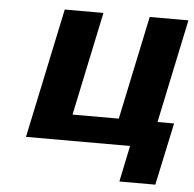

<svg xmlns="http://www.w3.org/2000/svg" viewBox="-49 -553 750 743"><g transform="rotate(5 326.5 -181.5)"><path d="M470.7 0H66.4L172.9 -503.9H323.2L238.3 -101.6H418L502.9 -503.9H653.3L568.4 -101.6H632.8L581.1 140.6H441.4Z"/></g></svg>

Font: FreeUniversal
Style: BoldItalic
Weight: 700
Italic angle: -11°
Version: Version 1.001 March 22, 2017